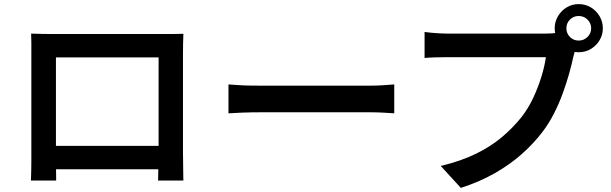

<svg xmlns="http://www.w3.org/2000/svg" viewBox="-20 -867 2980 937"><path d="M132 -703Q162 -702 187.5 -701.5Q213 -701 233 -701Q247 -701 280.5 -701Q314 -701 359 -701Q404 -701 455.5 -701Q507 -701 558.5 -701Q610 -701 654.5 -701Q699 -701 732 -701Q765 -701 779 -701Q797 -701 823 -701Q849 -701 875 -702Q874 -681 873.5 -656.5Q873 -632 873 -610Q873 -598 873 -568.5Q873 -539 873 -498Q873 -457 873 -410.5Q873 -364 873 -317.5Q873 -271 873 -230Q873 -189 873 -160Q873 -131 873 -120Q873 -106 873.5 -84.5Q874 -63 874 -41.5Q874 -20 874.5 -4Q875 12 875 14H751Q752 11 752 -10.5Q752 -32 753 -60.5Q754 -89 754 -115Q754 -126 754 -157Q754 -188 754 -231Q754 -274 754 -322.5Q754 -371 754 -418Q754 -465 754 -503Q754 -541 754 -564Q754 -587 754 -587H253Q253 -587 253 -564.5Q253 -542 253 -503.5Q253 -465 253 -418.5Q253 -372 253 -323.5Q253 -275 253 -232Q253 -189 253 -158Q253 -127 253 -115Q253 -98 253 -77Q253 -56 253.5 -36.5Q254 -17 254 -3Q254 11 254 14H131Q131 11 131.5 -3.5Q132 -18 132.5 -39.5Q133 -61 133 -82.5Q133 -104 133 -121Q133 -132 133 -161.5Q133 -191 133 -232Q133 -273 133 -320Q133 -367 133 -413.5Q133 -460 133 -500.5Q133 -541 133 -570Q133 -599 133 -610Q133 -631 133 -656.5Q133 -682 132 -703ZM799 -155V-41H193V-155Z M1095 -455Q1112 -454 1138.5 -452Q1165 -450 1194 -449.5Q1223 -449 1249 -449Q1272 -449 1308 -449Q1344 -449 1388 -449Q1432 -449 1479.5 -449Q1527 -449 1574.5 -449Q1622 -449 1664 -449Q1706 -449 1738.5 -449Q1771 -449 1790 -449Q1826 -449 1855.5 -451.5Q1885 -454 1904 -455V-314Q1887 -315 1854.5 -317Q1822 -319 1790 -319Q1772 -319 1739 -319Q1706 -319 1663.5 -319Q1621 -319 1574 -319Q1527 -319 1479.5 -319Q1432 -319 1388 -319Q1344 -319 1308 -319Q1272 -319 1249 -319Q1207 -319 1164.5 -317.5Q1122 -316 1095 -314Z M2744 -729Q2744 -704 2761.5 -686.5Q2779 -669 2804 -669Q2829 -669 2847 -686.5Q2865 -704 2865 -729Q2865 -754 2847 -771.5Q2829 -789 2804 -789Q2779 -789 2761.5 -771.5Q2744 -754 2744 -729ZM2687 -729Q2687 -761 2703 -788Q2719 -815 2745.5 -831Q2772 -847 2804 -847Q2837 -847 2863.5 -831Q2890 -815 2906 -788Q2922 -761 2922 -729Q2922 -697 2906 -670.5Q2890 -644 2863.5 -628Q2837 -612 2804 -612Q2772 -612 2745.5 -628Q2719 -644 2703 -670.5Q2687 -697 2687 -729ZM2798 -653Q2792 -640 2787 -623Q2782 -606 2778 -590Q2770 -552 2757 -506Q2744 -460 2726 -410.5Q2708 -361 2683.5 -313Q2659 -265 2628 -224Q2583 -165 2524.5 -113.5Q2466 -62 2392.5 -20.5Q2319 21 2229 50L2131 -57Q2230 -81 2302.5 -116.5Q2375 -152 2428.5 -197Q2482 -242 2523 -293Q2557 -336 2581.5 -388Q2606 -440 2622 -492Q2638 -544 2644 -588Q2629 -588 2593 -588Q2557 -588 2509 -588Q2461 -588 2408.5 -588Q2356 -588 2307 -588Q2258 -588 2220.5 -588Q2183 -588 2165 -588Q2132 -588 2101.5 -587Q2071 -586 2052 -584V-711Q2067 -709 2087 -707Q2107 -705 2128.5 -704Q2150 -703 2166 -703Q2180 -703 2210.5 -703Q2241 -703 2280.5 -703Q2320 -703 2364.5 -703Q2409 -703 2452.5 -703Q2496 -703 2534.5 -703Q2573 -703 2600.5 -703Q2628 -703 2639 -703Q2653 -703 2672.5 -704Q2692 -705 2710 -710Z"/></svg>

Font: Noto Sans SC Thin SemiBold
Style: Regular
Weight: 600
Version: Version 2.004-H2;hotconv 1.0.118;makeotfexe 2.5.65603